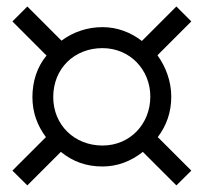

<svg xmlns="http://www.w3.org/2000/svg" viewBox="-20 -725 626 590"><path d="M567.9 -200.7 464.8 -303.7C492.2 -339.8 506.3 -380.9 506.3 -428.2C506.3 -475.1 489.3 -520 463.9 -555.2L567.9 -659.2L522 -705.1L416 -599.1C381.8 -625.5 340.8 -641.6 294.9 -641.6C248 -641.6 204.6 -626.5 168.9 -600.1L64 -705.1L18.1 -659.2L123 -554.2C93.3 -519 79.6 -473.1 79.6 -426.8C79.6 -379.9 94.2 -339.8 121.1 -303.7L18.1 -200.7L64 -155.3L167 -258.3C203.6 -228.5 245.1 -213.4 294.9 -213.4C340.8 -213.4 382.8 -229.5 418.9 -258.3L522 -155.3ZM441.9 -428.2C441.9 -344.2 379.9 -277.8 294.9 -277.8C209 -277.8 143.6 -340.8 143.6 -426.8C143.6 -514.2 208 -577.1 294.9 -577.1C378.9 -577.1 441.9 -511.2 441.9 -428.2Z"/></svg>

Font: Andika
Style: Regular
Weight: 400
Designer: Victor Gaultney, Annie Olsen, Julie Remington, Don Collingsworth, Eric Hays
Foundry: SIL International
Version: Version 1.000